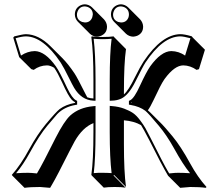

<svg xmlns="http://www.w3.org/2000/svg" viewBox="-20 -818 1020 898"><path d="M330.1 -750Q330.1 -780.3 357.4 -793.5Q367.2 -797.9 377 -797.9Q396 -796.9 409.7 -784.2L466.3 -727.5Q480 -712.4 480.5 -693.4Q480.5 -662.6 452.1 -650.4Q442.9 -647 433.6 -646.5Q414.1 -647.5 400.4 -660.2L343.8 -716.8Q330.6 -731 330.1 -750ZM499 -750Q499 -780.3 526.4 -793.5Q536.1 -797.9 545.9 -797.9Q564.9 -796.9 578.6 -784.2L635.3 -727.5Q648.9 -712.4 649.4 -693.4Q649.4 -662.6 621.1 -650.4Q611.8 -647 602.5 -646.5Q583 -647.5 569.3 -660.2L512.7 -716.8Q499.5 -731 499 -750ZM305.7 -112.3Q245.6 7.8 223.6 44.9Q218.8 53.2 214.4 60.5Q168.9 56.6 167.5 56.6Q121.1 56.6 94.7 60.5L38.1 3.9L35.2 0Q76.2 -45.4 118.2 -123Q155.3 -190.4 193.8 -236.8Q242.2 -294.9 259.3 -308.1Q287.6 -329.1 331.1 -336.9V-339.8Q322.8 -344.2 315.9 -351.1Q300.3 -366.7 270 -433.6Q249.5 -478 233.4 -501Q214.8 -512.2 199.7 -512.2Q165.5 -511.7 137.7 -491.2L126.5 -494.6L69.8 -550.8L42 -642.1L46.9 -647.9Q85 -657.7 101.1 -658.2Q160.2 -657.2 215.3 -602.5L272 -545.9Q299.8 -517.6 328.6 -474.6Q341.3 -455.6 379.9 -378.4Q384.8 -369.1 388.2 -362.8Q401.9 -357.9 417 -357.4V-444.8Q417 -573.7 407.2 -645L409.2 -647.9Q427.2 -645 460 -645Q492.7 -645 511.2 -647.9L513.2 -645L569.3 -588.4Q559.6 -521 559.6 -388.7V-376.5Q580.6 -394 611.8 -458Q635.3 -505.4 651.9 -530.8Q736.8 -656.7 823.2 -658.2Q842.3 -658.2 874.5 -648.9Q876.5 -648.4 877 -647.9L881.8 -642.1L938.5 -585.4L910.6 -494.6L899.4 -491.2Q870.1 -511.7 837.4 -512.2Q796.9 -512.2 751 -450.2Q749 -447.3 747.6 -445.3Q732.9 -424.3 697.8 -349.1Q682.6 -316.9 671.4 -302.2Q676.8 -297.4 681.6 -293L738.3 -236.3Q749.5 -225.1 786.6 -180.7Q825.2 -134.3 869.6 -53.2Q904.8 11.2 945.8 56.6L942.4 60.5Q916 56.6 869.6 56.6Q863.3 56.6 822.8 60.5L766.1 3.9Q736.3 -46.4 677.2 -164.6Q675.8 -167.5 674.8 -168.9Q651.4 -214.4 639.6 -232.9Q606.4 -251.5 559.6 -255.4V-143.6Q559.6 -14.6 569.3 56.6L513.2 0L511.2 2.9L567.4 59.6Q549.3 56.6 516.6 56.6Q484.4 56.6 465.3 59.6L409.2 2.9L407.2 0Q417 -68.4 417 -200.2V-242.2Q366.7 -222.2 329.6 -157.7Q321.3 -143.1 305.7 -112.3ZM596.7 -336.4 592.8 -339.8V-336.9Q595.2 -336.9 596.7 -336.4ZM240.2 -173.3Q279.8 -251 308.6 -277.8Q350.6 -315.4 416 -321.3L426.8 -322.3V-200.2Q426.8 -75.7 418.5 -8.3Q439.5 -10.3 460 -9.8Q481.4 -9.8 502 -8.3Q493.2 -79.1 493.2 -200.2V-322.8L503.9 -321.8Q535.6 -319.3 560.8 -309.8Q585.9 -300.3 602.1 -289.3Q618.2 -278.3 634.8 -256.1Q651.4 -233.9 659.9 -219Q668.5 -204.1 683.6 -173.8Q743.7 -53.7 764.6 -18.1Q768.6 -11.7 771.5 -6.8Q802.7 -10.3 813 -9.8Q839.4 -9.8 869.1 -7.8Q836.4 -46.9 793.5 -125Q759.3 -186.5 722.2 -230.5Q674.3 -288.1 659.7 -299.8Q633.3 -319.8 591.3 -327.1L583 -328.6V-346.2L588.9 -349.1Q607.9 -358.4 634.8 -417.5Q664.1 -481 682.6 -507.8Q733.4 -578.1 780.8 -579.1Q816.4 -578.6 845.7 -558.1L870.6 -639.2Q839.4 -647.5 823.2 -647.9Q741.2 -647 660.2 -525.4Q648.9 -508.3 611.8 -433.6Q581.1 -372.6 546.4 -356.4Q526.9 -347.7 503.4 -347.2L493.2 -346.7V-444.8Q493.2 -570.3 502 -636.7Q481.4 -634.8 460 -634.8Q438.5 -634.8 418 -636.7Q426.8 -565.9 426.8 -444.8V-346.7L416.5 -347.2Q360.8 -350.1 326.7 -407.2Q318.4 -421.4 302.2 -454.1Q278.8 -502 263.7 -525.4Q182.1 -647 101.1 -647.9Q81.5 -647.5 53.2 -639.2L78.1 -558.1Q108.9 -578.6 143.1 -579.1Q191.4 -577.6 241.2 -507.8Q258.3 -483.9 294.4 -406.2Q317.4 -358.4 335.4 -349.1L340.8 -346.2V-328.6L332.5 -327.1Q280.3 -317.9 248 -284.7Q238.8 -274.9 201.7 -230.5Q164.1 -185.5 120.1 -105Q88.4 -47.4 55.2 -7.8Q85.4 -9.8 110.8 -9.8Q124.5 -9.8 152.8 -6.8Q180.2 -52.7 240.2 -173.3ZM508.8 -750Q508.8 -724.1 533.2 -715.3Q540 -713.4 545.9 -712.9Q572.3 -712.9 581.1 -737.3Q583 -744.1 583 -750Q583 -775.4 559.6 -785.2Q552.2 -787.6 545.9 -788.1Q521 -788.1 511.7 -764.2Q508.8 -756.8 508.8 -750ZM339.8 -750Q339.8 -724.1 364.3 -715.3Q371.1 -713.4 377 -712.9Q402.8 -712.9 411.6 -737.3Q413.6 -744.1 414.1 -750Q414.1 -775.4 390.6 -785.2Q383.3 -787.6 377 -788.1Q352.1 -788.1 342.8 -764.2Q339.8 -756.8 339.8 -750Z"/></svg>

Font: Linux Biolinum Shadow O
Style: Regular
Weight: 400
Designer: Philipp H. Poll
Foundry: Philipp H. Poll
Version: Version 1.0.4